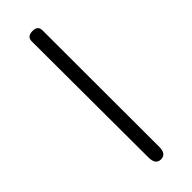

<svg xmlns="http://www.w3.org/2000/svg" viewBox="-325 -866 1071 1071"><g transform="rotate(-45 210.5 -330.0)"><path d="M216.8 -837.4Q258.8 -837.9 258.8 -799.8L259.8 120.6Q259.8 176.3 216.8 176.3Q175.8 175.8 175.3 120.1L172.9 -799.8Q172.9 -836.9 216.8 -837.4Z"/></g></svg>

Font: Comic Relief LRS
Style: Regular
Weight: 400
Designer: Jeff Davis
Foundry: Loudifier
Version: Version 1.0